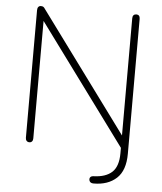

<svg xmlns="http://www.w3.org/2000/svg" viewBox="-60 -763 851 1007"><g transform="rotate(5 366.0 -259.5)"><path d="M470 192Q461 192 455.5 188.5Q450 185 448 179Q446 173 447 167.5Q448 162 453 158Q458 154 467 154Q531 152 564 121.5Q597 91 597 22V-25L602 0L114 -663H135V-16Q135 -6 130 0Q125 6 116 6Q107 6 101.5 0Q96 -6 96 -16V-688Q96 -699 101 -705Q106 -711 114 -711Q123 -711 127.5 -708Q132 -705 137 -697L619 -42H597V-689Q597 -700 602.5 -705.5Q608 -711 617 -711Q626 -711 631 -705.5Q636 -700 636 -689V21Q636 109 591 150.5Q546 192 470 192Z"/></g></svg>

Font: Nunito ExtraLight ExtraLight
Style: Regular
Weight: 250
Version: Version 3.602